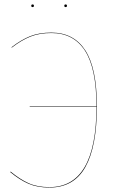

<svg xmlns="http://www.w3.org/2000/svg" viewBox="-20 -837 542 866"><path d="M417 -357Q417 -176 365 -83.5Q313 9 203 9Q148 9 108 -8.5Q68 -26 26 -61L28 -63Q69 -29 108.5 -11Q148 7 203 7Q415 7 415 -356H114V-358H415Q415 -528 363.5 -608Q312 -688 212 -688Q158 -688 117.5 -672Q77 -656 33 -622L32 -624Q76 -658 116.5 -674Q157 -690 212 -690Q313 -690 365 -609.5Q417 -529 417 -357ZM133 -811Q133 -805 127 -805Q121 -805 121 -811Q121 -817 127 -817Q133 -817 133 -811ZM282 -811Q282 -805 276 -805Q270 -805 270 -811Q270 -817 276 -817Q282 -817 282 -811Z"/></svg>

Font: FiraGO Two
Style: Regular
Weight: 100
Designer: bBox Type
Foundry: bBox Type GmbH
Version: Version 1.001